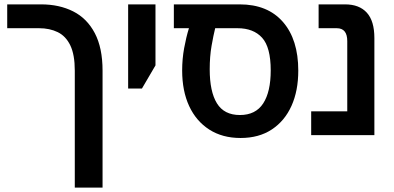

<svg xmlns="http://www.w3.org/2000/svg" viewBox="-20 -618 1800 878"><path d="M322 240V-295Q322 -368 301.5 -410.5Q281 -453 244 -471Q207 -489 159 -489H13V-598H168Q251 -598 314.5 -566Q378 -534 413.5 -466.5Q449 -399 449 -295V240Z M566 -213V-598H691V-319L629 -213Z M1080 13Q997 13 937 -25.5Q877 -64 845 -133Q813 -202 813 -296Q813 -348 822 -397.5Q831 -447 844 -489H775V-598H1076Q1204 -598 1274 -517.5Q1344 -437 1344 -295Q1344 -203 1313 -134Q1282 -65 1223 -26Q1164 13 1080 13ZM1077 -92Q1149 -92 1183.5 -145Q1218 -198 1218 -296Q1218 -402 1178.5 -445.5Q1139 -489 1066 -489H964Q956 -457 947.5 -408.5Q939 -360 939 -301Q939 -199 972 -145.5Q1005 -92 1077 -92Z M1403 0V-109H1568V-430Q1568 -489 1520 -489H1437V-598H1558Q1623 -598 1657.5 -560Q1692 -522 1692 -444V0Z"/></svg>

Font: Noto Sans Hebrew SemiCondensed SemiBold
Style: Regular
Weight: 600
Width: 4
Designer: Monotype Design Team
Foundry: Monotype Imaging Inc.
Version: Version 2.004; ttfautohint (v1.8.4.7-5d5b)